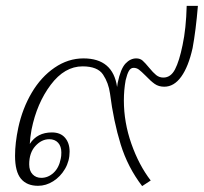

<svg xmlns="http://www.w3.org/2000/svg" viewBox="-20 -620 691 651"><path d="M353 -303Q348 -339 329.5 -367Q311 -395 260 -395Q199 -395 152 -332.5Q105 -270 87 -181Q82 -153 81 -132Q106 -171 156 -171Q185 -171 200.5 -153Q216 -135 216 -106Q216 -74 200.5 -47.5Q185 -21 160.5 -5.5Q136 10 109 10Q71 10 51 -14Q31 -38 31 -92Q31 -135 42 -187Q56 -252 87.5 -305.5Q119 -359 165 -390.5Q211 -422 263 -422Q363 -422 377 -325L379 -339Q389 -387 405.5 -404.5Q422 -422 442 -422Q455 -422 463.5 -414.5Q472 -407 486 -390Q499 -374 509.5 -365.5Q520 -357 534 -357Q559 -357 573.5 -385Q588 -413 599 -467Q611 -523 613 -600H651Q644 -516 633 -457Q619 -394 594.5 -360Q570 -326 537 -326Q518 -326 504.5 -335.5Q491 -345 474 -363Q459 -378 451 -384Q443 -390 433 -390Q423 -390 417 -379.5Q411 -369 406 -348Q400 -315 400 -279Q400 -205 425.5 -132.5Q451 -60 491 -8L462 11Q413 -53 389 -131Q365 -209 353 -303ZM186 -82Q188 -90 188 -103Q188 -124 177 -136Q166 -148 147 -148Q121 -148 100 -125Q79 -102 79 -63Q79 -41 90.5 -29Q102 -17 120 -17Q143 -17 161.5 -34Q180 -51 186 -82Z"/></svg>

Font: Trirong ExtraLight
Style: Italic
Weight: 275
Italic angle: -12°
Designer: Katatrad Team
Foundry: CadsonDemak
Version: Version 1.003